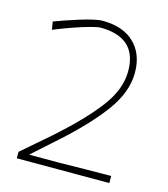

<svg xmlns="http://www.w3.org/2000/svg" viewBox="-105 -779 754 862"><g transform="rotate(15 271.5 -348.0)"><path d="M53 0V-30Q86 -58.5 119.5 -87.5Q153 -116.5 186 -145Q304 -250 369.5 -335.8Q435 -421.5 435 -507Q435 -662.5 266 -664Q253 -664 220.2 -655.2Q187.5 -646.5 144.2 -631.5Q101 -616.5 56 -598L50 -635Q70 -642.5 99.5 -652.8Q129 -663 161 -673Q193 -683 221 -689.5Q249 -696 266 -696Q361.5 -696 413.8 -645.2Q466 -594.5 466 -508Q466 -419 400.8 -329Q335.5 -239 214 -130L102 -30H236Q297.5 -31 359.5 -31.8Q421.5 -32.5 483 -33V0Z"/></g></svg>

Font: Commissioner Loud Thin
Style: Regular
Weight: 100
Designer: Kostas Bartsokas
Foundry: Kostas Bartsokas
Version: Version 1.000; ttfautohint (v1.8.3)